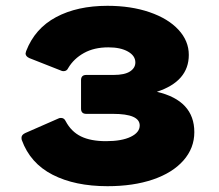

<svg xmlns="http://www.w3.org/2000/svg" viewBox="-20 -578 754 661"><path d="M350 -558Q431 -558 495 -536Q559 -514 594.5 -475.5Q630 -437 630 -389Q630 -298 520 -262Q649 -232 649 -123Q649 -68 611.5 -25.5Q574 17 506.5 40Q439 63 350 63Q238 63 161 23.5Q84 -16 55 -96Q54 -99 54 -104Q54 -114 67 -120L181 -170Q184 -172 190 -172Q201 -172 206 -161Q225 -125 258.5 -108.5Q292 -92 345 -92Q399 -92 430 -107Q461 -122 461 -146Q461 -186 369 -186H277Q259 -186 259 -204V-302Q259 -320 277 -320H371Q409 -320 427.5 -332Q446 -344 446 -363Q446 -386 420.5 -400.5Q395 -415 353 -415Q304 -415 269 -395.5Q234 -376 215 -344Q210 -333 199 -333Q193 -333 190 -335L81 -378Q68 -384 68 -394L70 -402Q100 -480 173 -519Q246 -558 350 -558Z"/></svg>

Font: LINE Seed JP_TTF ExtraBold
Style: Regular
Weight: 800
Designer: LY Corporation & Fontrix & Fontworks
Version: Version 1.015